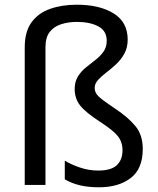

<svg xmlns="http://www.w3.org/2000/svg" viewBox="-20 -785 671 815"><path d="M522 -617Q522 -583 508 -557.5Q494 -532 473 -512.5Q452 -493 431 -477Q410 -461 396 -445.5Q382 -430 382 -412Q382 -399 388.5 -388Q395 -377 414 -362.5Q433 -348 470 -323Q524 -287 555 -249.5Q586 -212 586 -153Q586 -68 534.5 -29Q483 10 400 10Q353 10 317 1Q281 -8 255 -24V-103Q281 -87 319 -74Q357 -61 397 -61Q452 -61 476 -84Q500 -107 500 -147Q500 -183 479.5 -208Q459 -233 406 -267Q343 -308 320 -337.5Q297 -367 297 -407Q297 -438 310.5 -460Q324 -482 344.5 -498.5Q365 -515 385.5 -531Q406 -547 419.5 -566Q433 -585 433 -612Q433 -654 397.5 -673Q362 -692 306 -692Q271 -692 240.5 -682.5Q210 -673 191.5 -650Q173 -627 173 -584V0H85V-584Q85 -651 114 -690.5Q143 -730 193 -747.5Q243 -765 306 -765Q403 -765 462.5 -728Q522 -691 522 -617Z"/></svg>

Font: Noto Sans Glagolitic
Style: Regular
Weight: 400
Designer: Monotype Design Team
Foundry: Monotype Imaging Inc.
Version: Version 2.004; ttfautohint (v1.8.4.7-5d5b)